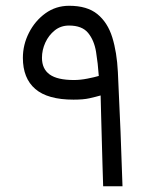

<svg xmlns="http://www.w3.org/2000/svg" viewBox="-20 -648 541 668"><path d="M59.6 -446.8Q59.6 -492.2 80.6 -533.7Q101.6 -575.2 137.9 -601.6Q174.3 -627.9 220.7 -627.9Q283.2 -627.9 318.8 -598.9Q354.5 -569.8 370.6 -518.1Q386.7 -466.3 390.1 -397.5Q395.5 -286.6 399.4 -189.2Q403.3 -91.8 406.2 0H338.9Q337.9 -28.8 336.7 -71.5Q335.4 -114.3 334.2 -160.9Q333 -207.5 331.8 -248.8Q330.6 -290 330.1 -315.9Q313 -311 291.7 -306.2Q270.5 -301.3 235.8 -301.3Q146 -301.3 102.8 -338.4Q59.6 -375.5 59.6 -446.8ZM220.2 -559.1Q191.4 -559.1 170.4 -542.2Q149.4 -525.4 137.7 -499.8Q126 -474.1 126 -446.8Q126 -408.2 152.8 -388.9Q179.7 -369.6 237.3 -369.6Q259.3 -369.6 284.2 -374.5Q309.1 -379.4 323.7 -383.8Q320.8 -427.2 314.2 -467.5Q307.6 -507.8 286.6 -533.4Q265.6 -559.1 220.2 -559.1Z"/></svg>

Font: Vazir Light FD-UI
Style: Light-FD-UI
Weight: 300
Designer: Saber Rastikerdar
Foundry: Saber Rastikerdar
Version: Version 30.1.0